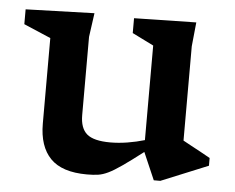

<svg xmlns="http://www.w3.org/2000/svg" viewBox="-43 -570 772 631"><g transform="rotate(5 342.5 -254.0)"><path d="M233 -182Q233 -138.5 255.5 -119.5Q278 -100.5 332.5 -100.5Q359.5 -100.5 389 -105.2Q418.5 -110 445.5 -118V-430L375 -465V-514L580 -518L572 -438.5V-127.5Q578 -124 595.8 -114.5Q613.5 -105 632.8 -94.5Q652 -84 662.5 -78V-52.5L507.5 11H486L447 -79Q405.5 -47 379.2 -28.8Q353 -10.5 335.2 -2Q317.5 6.5 301.8 8.8Q286 11 265.5 11Q183 11 144.8 -28.2Q106.5 -67.5 106.5 -143V-425L17.5 -463V-512L244 -519L233 -440Z"/></g></svg>

Font: Newsreader 6pt Medium
Style: Regular
Weight: 500
Designer: Hugues Gentile
Foundry: Production Type
Version: Version 1.003; ttfautohint (v1.8.3)